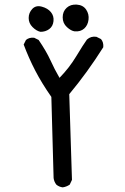

<svg xmlns="http://www.w3.org/2000/svg" viewBox="-20 -807 540 827"><path d="M250 0Q234.4 -2 222.7 -11.7Q212.9 -24.4 210.9 -40L201.2 -389.6Q160.2 -448.2 131.8 -502.9Q103.5 -557.6 82 -615.2L91.8 -634.8Q105.5 -646.5 127 -644.5L146.5 -634.8Q179.7 -585.9 197.3 -547.4Q214.8 -508.8 236.3 -471.7Q278.3 -514.6 308.6 -564.9Q338.9 -615.2 354.5 -636.7Q372.1 -652.3 395.5 -648.4L415 -638.7Q426.8 -625 424.8 -603.5Q356.4 -495.1 278.3 -401.4L290 -32.2L280.3 -11.7Q265.6 -2 250 0ZM154.3 -669.9Q136.7 -673.8 120.1 -690.4Q103.5 -707 103.5 -729.5Q103.5 -752 119.1 -768.6Q134.8 -785.2 160.2 -778.3Q185.5 -771.5 199.2 -754.9Q212.9 -738.3 210.4 -715.8Q208 -693.4 191.9 -681.6Q175.8 -669.9 154.3 -669.9ZM301.8 -671.9Q286.1 -673.8 268.1 -690.4Q250 -707 250 -732.4Q250 -757.8 267.1 -773.4Q284.2 -789.1 311 -787.1Q337.9 -785.2 351.1 -765.6Q364.3 -746.1 361.3 -722.2Q358.4 -698.2 342.8 -684.1Q327.1 -669.9 301.8 -671.9Z"/></svg>

Font: JasonHandwriting2
Style: Regular
Weight: 400
Version: Version 1.05.10